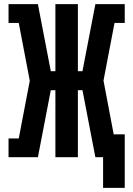

<svg xmlns="http://www.w3.org/2000/svg" viewBox="-20 -755 640 922"><path d="M475 147V0H438L376 -322H354V0H246V-322H224L162 0H21V-90H70L123 -367L70 -645H21V-735H162L224 -413H246V-735H354V-413H376L438 -735H579V-645H530L477 -368L526 -110H579V147Z"/></svg>

Font: Iosevka HT Extrabold Extended
Style: Regular
Weight: 800
Width: 7
Monospace: yes
Designer: Belleve Invis
Foundry: Belleve Invis
Version: Version 32.3.0; ttfautohint (v1.8.4)